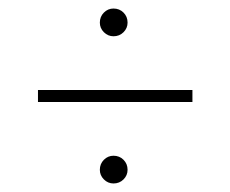

<svg xmlns="http://www.w3.org/2000/svg" viewBox="-20 -569 539 450"><path d="M69 -330V-358H431V-330ZM246 -139Q233 -139 223.5 -148.5Q214 -158 214 -171Q214 -185 223.5 -194.5Q233 -204 246 -204Q260 -204 269.5 -194.5Q279 -185 279 -171Q279 -158 269.5 -148.5Q260 -139 246 -139ZM246 -484Q233 -484 223.5 -493.5Q214 -503 214 -516Q214 -530 223.5 -539.5Q233 -549 246 -549Q260 -549 269.5 -539.5Q279 -530 279 -516Q279 -503 269.5 -493.5Q260 -484 246 -484Z"/></svg>

Font: Roundo Variable
Style: Regular
Weight: 200
Designer: Shiva Nallaperumal
Foundry: Indian Type Foundry
Version: Version 2.000